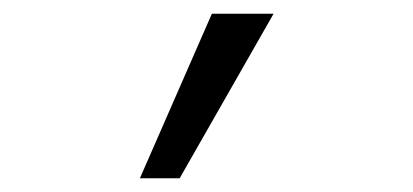

<svg xmlns="http://www.w3.org/2000/svg" viewBox="-20 -734 603 280"><path d="M184 -474 289 -714H379L242 -474Z"/></svg>

Font: Noto Sans Mono SemiCondensed
Style: Regular
Weight: 400
Width: 4
Designer: Monotype Design Team
Foundry: Monotype Imaging Inc.
Version: Version 2.014